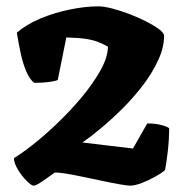

<svg xmlns="http://www.w3.org/2000/svg" viewBox="-20 -585 588 605"><path d="M86 0Q79 0 64 -15Q49 -30 36.5 -50.5Q24 -71 24 -87Q45 -99 81.5 -127.5Q118 -156 159 -195Q200 -234 236.5 -277.5Q273 -321 296.5 -363Q320 -405 320 -438Q304 -447 288.5 -453Q273 -459 250.5 -462.5Q228 -466 189 -467L162 -333Q157 -330 136.5 -327Q116 -324 88 -324Q74 -334 63 -359.5Q52 -385 45 -418Q38 -451 33 -482Q63 -508 107 -526.5Q151 -545 200 -555Q249 -565 290 -565Q307 -565 332.5 -558.5Q358 -552 387 -541Q416 -530 440.5 -517.5Q465 -505 481 -493Q497 -481 497 -472Q497 -436 479 -396.5Q461 -357 432 -318.5Q403 -280 368.5 -245.5Q334 -211 300 -182.5Q266 -154 240 -136L399 -117L444 -196Q470 -196 488.5 -191Q507 -186 513 -181Q513 -145 508.5 -106.5Q504 -68 500 -49Q490 -40 469.5 -28.5Q449 -17 427 -8.5Q405 0 390 0Q382 0 358.5 -4Q335 -8 304.5 -14.5Q274 -21 243 -27.5Q212 -34 187.5 -38Q163 -42 152 -41Q146 -37 132.5 -27Q119 -17 105.5 -8.5Q92 0 86 0Z"/></svg>

Font: Texturina 12pt ExtraBold
Style: Regular
Weight: 800
Designer: Guillermo Torres Carreño
Foundry: Omnibus-Type
Version: Version 1.002